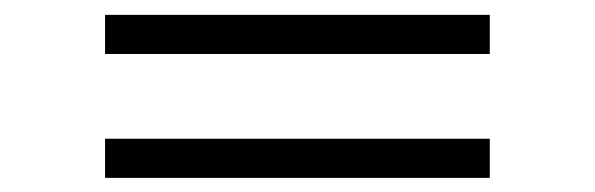

<svg xmlns="http://www.w3.org/2000/svg" viewBox="-20 -508 821 265"><path d="M125 -487.5H656V-433.5H125ZM125 -316.5H656V-262.5H125Z"/></svg>

Font: Russisch Sans Light
Style: Regular
Weight: 300
Designer: Michael Sharanda (font) & Cristiano Sobral (main changes)
Foundry: Michael Sharanda
Version: Version 2.00;September 8, 2020;FontCreator 13.0.0.2681 64-bi